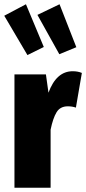

<svg xmlns="http://www.w3.org/2000/svg" viewBox="-32 -883 405 903"><path d="M353 -540 325 -377Q307 -383 287 -383Q251 -383 234 -355Q217 -327 206 -273V0H36V-533H184L196 -447Q233 -548 310 -548Q334 -548 353 -540ZM174 -662 97 -624 -12 -809 90 -863ZM327 -661 247 -628 144 -813 248 -863Z"/></svg>

Font: Fira Sans Compressed ExtraBold
Style: Regular
Weight: 800
Width: 1
Designer: bBox Type GmbH & Carrois Corporate GbR & Edenspiekermann AG
Foundry: bBox Type GmbH & Carrois Corporate GbR & Edenspiekermann AG
Version: Version 4.301